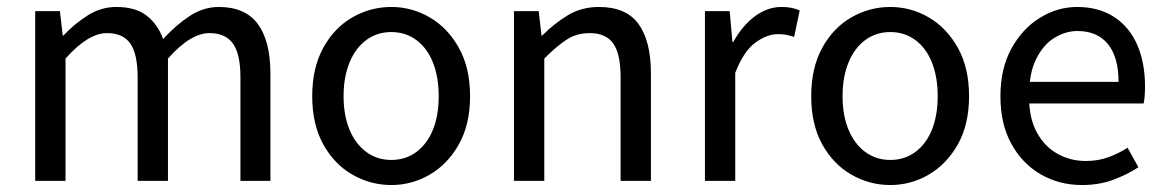

<svg xmlns="http://www.w3.org/2000/svg" viewBox="-20 -519 3343 551"><path d="M81 0V-487H152L160 -417H162Q194 -451 232 -475Q270 -499 314 -499Q369 -499 401 -474Q433 -449 448 -407Q486 -448 525 -473.5Q564 -499 608 -499Q684 -499 720 -450Q756 -401 756 -308V0H670V-297Q670 -364 648.5 -394Q627 -424 581 -424Q554 -424 524.5 -406Q495 -388 462 -351V0H375V-297Q375 -364 354 -394Q333 -424 287 -424Q233 -424 168 -351V0Z M1103 12Q1043 12 991 -18Q939 -48 907.5 -105Q876 -162 876 -243Q876 -324 907.5 -381.5Q939 -439 991 -469Q1043 -499 1103 -499Q1162 -499 1213.5 -469Q1265 -439 1297 -381.5Q1329 -324 1329 -243Q1329 -162 1297 -105Q1265 -48 1213.5 -18Q1162 12 1103 12ZM1103 -60Q1144 -60 1175 -83Q1206 -106 1222.5 -147Q1239 -188 1239 -243Q1239 -298 1222.5 -339.5Q1206 -381 1175 -404Q1144 -427 1103 -427Q1062 -427 1031 -404Q1000 -381 983 -339.5Q966 -298 966 -243Q966 -188 983 -147Q1000 -106 1031 -83Q1062 -60 1103 -60Z M1455 0V-487H1526L1534 -417H1536Q1571 -452 1610 -475.5Q1649 -499 1699 -499Q1777 -499 1812.5 -450Q1848 -401 1848 -308V0H1761V-297Q1761 -364 1740 -394Q1719 -424 1672 -424Q1635 -424 1606.5 -405.5Q1578 -387 1542 -351V0Z M2003 0V-487H2074L2082 -398H2084Q2110 -445 2146 -472Q2182 -499 2223 -499Q2239 -499 2251.5 -496.5Q2264 -494 2275 -489L2259 -413Q2247 -417 2237 -419Q2227 -421 2212 -421Q2181 -421 2147.5 -396.5Q2114 -372 2090 -310V0Z M2535 12Q2475 12 2423 -18Q2371 -48 2339.5 -105Q2308 -162 2308 -243Q2308 -324 2339.5 -381.5Q2371 -439 2423 -469Q2475 -499 2535 -499Q2594 -499 2645.5 -469Q2697 -439 2729 -381.5Q2761 -324 2761 -243Q2761 -162 2729 -105Q2697 -48 2645.5 -18Q2594 12 2535 12ZM2535 -60Q2576 -60 2607 -83Q2638 -106 2654.5 -147Q2671 -188 2671 -243Q2671 -298 2654.5 -339.5Q2638 -381 2607 -404Q2576 -427 2535 -427Q2494 -427 2463 -404Q2432 -381 2415 -339.5Q2398 -298 2398 -243Q2398 -188 2415 -147Q2432 -106 2463 -83Q2494 -60 2535 -60Z M3085 12Q3020 12 2967 -18.5Q2914 -49 2882.5 -106Q2851 -163 2851 -243Q2851 -322 2882.5 -379.5Q2914 -437 2964.5 -468Q3015 -499 3071 -499Q3133 -499 3177 -470.5Q3221 -442 3243.5 -390.5Q3266 -339 3266 -270Q3266 -257 3265 -244Q3264 -231 3262 -222H2919L2918 -284H3190Q3190 -355 3159.5 -392.5Q3129 -430 3072 -430Q3038 -430 3006 -410.5Q2974 -391 2953.5 -349.5Q2933 -308 2933 -243Q2933 -180 2955.5 -139Q2978 -98 3015 -77.5Q3052 -57 3096 -57Q3131 -57 3160 -67.5Q3189 -78 3216 -95L3247 -39Q3215 -18 3174.5 -3Q3134 12 3085 12Z"/></svg>

Font: Assistant Medium
Style: Regular
Weight: 500
Designer: Hebrew By Ben Nathan, Latin by Paul Hunt
Version: Version 3.000